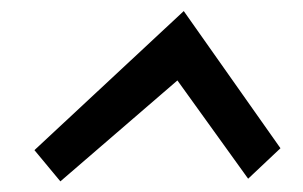

<svg xmlns="http://www.w3.org/2000/svg" viewBox="-20 -558 558 354"><path d="M318.8 -537.6 497.1 -284.7 437.5 -228.5 307.1 -409.7 91.3 -223.6 43.5 -281.2Z"/></svg>

Font: Fantasque Sans Mono
Style: Italic
Weight: 400
Italic angle: -11°
Monospace: yes
Designer: Jany Belluz
Version: Version 1.8.0 ; ttfautohint (v1.8.2)